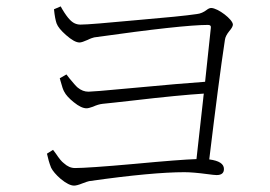

<svg xmlns="http://www.w3.org/2000/svg" viewBox="-20 -655 846 601"><path d="M212 -74C217 -74 226 -76 238 -81C248 -85 255 -87 259 -88C392 -107 492 -116 557 -116C575 -116 599 -114 629 -110C644 -108 653 -107 658 -107C673 -107 681 -113 681 -126C681 -142 666 -152 635 -156C655 -321 671 -445 684 -530C685 -539 690 -548 698 -558C705 -566 709 -573 709 -578C709 -594 662 -630 641 -630C637 -630 632 -628 627 -624C618 -617 607 -612 596 -611C563 -606 501 -600 408 -592C311 -583 253 -578 232 -578C219 -578 208 -583 198 -594C192 -600 184 -611 175 -626C173 -630 171 -633 170 -635L149 -626C151 -605 154 -591 157 -582C161 -571 171 -559 187 -545C204 -530 218 -522 229 -522C234 -522 243 -525 254 -530C264 -535 271 -537 275 -538C459 -564 578 -577 631 -577C638 -577 641 -574 640 -568L622 -399C577 -396 496 -389 378 -378C305 -371 265 -368 257 -368C245 -368 234 -372 223 -381C217 -386 209 -396 198 -409C193 -415 190 -419 188 -422L167 -410C168 -409 168 -406 169 -403C174 -384 178 -373 181 -368C186 -358 196 -347 211 -335C227 -322 240 -316 251 -316C256 -316 262 -318 271 -321C282 -326 292 -329 301 -330C320 -332 350 -335 393 -340C495 -352 570 -359 618 -362C617 -358 617 -352 616 -345C606 -253 599 -190 595 -157C562 -156 497 -151 401 -142C301 -133 239 -129 215 -129C202 -129 191 -134 180 -144C173 -149 165 -159 155 -174C151 -179 148 -183 146 -186L127 -174C130 -160 134 -145 140 -130C145 -120 155 -108 170 -95C187 -81 201 -74 212 -74Z"/></svg>

Font: AllPunType ExtraLight
Style: Regular
Weight: 280
Version: 1.0